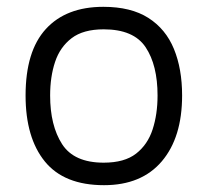

<svg xmlns="http://www.w3.org/2000/svg" viewBox="-20 -528 609 563"><path d="M285 15Q168 15 111.5 -54.5Q55 -124 55 -248Q55 -378 114.5 -443Q174 -508 283 -508Q364 -508 415 -475.5Q466 -443 490 -384.5Q514 -326 514 -248Q514 -125 454.5 -55Q395 15 285 15ZM284 -51Q345 -51 379 -77.5Q413 -104 427.5 -148.5Q442 -193 442 -248Q442 -337 407 -389.5Q372 -442 284 -442Q224 -442 190 -416Q156 -390 141.5 -346.5Q127 -303 127 -248Q127 -160 162 -105.5Q197 -51 284 -51Z"/></svg>

Font: Pitagon Sans
Style: Regular
Weight: 400
Designer: Travis Tran
Foundry: Pitagon
Version: Version 1.001; ttfautohint (v1.8.4.7-5d5b);gftools[0.9.26]